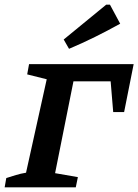

<svg xmlns="http://www.w3.org/2000/svg" viewBox="-29 -806 595 826"><path d="M546 -530 505 -324H458L447 -456H287L208 -61L306 -44L297 0H-9L-2 -40Q20 -47 39.5 -53Q59 -59 83 -63L172 -465L88 -486L96 -530ZM268 -596 245 -636 428 -786H444L488 -704Q434 -674 379.5 -647Q325 -620 268 -596Z"/></svg>

Font: Piazzolla SC SemiBold
Style: Italic
Weight: 600
Italic angle: -11.3°
Designer: Juan Pablo del Peral
Foundry: Huerta Tipografica
Version: Version 1.330